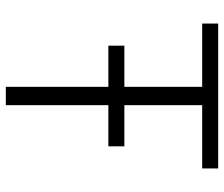

<svg xmlns="http://www.w3.org/2000/svg" viewBox="-75 -695 770 660"><g transform="rotate(90 310.0 -365.0)"><path d="M137 -407.5H483V-352.5H137ZM278.5 0V-730H341.5V0ZM61 -730H559V-675H61Z"/></g></svg>

Font: Monaspace Neon Var
Style: Regular
Weight: 400
Designer: Riley Cran and the Lettermatic Team
Version: Version 1.000 (Monaspace Neon Var)